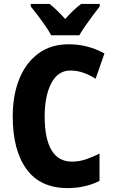

<svg xmlns="http://www.w3.org/2000/svg" viewBox="-20 -950 580 980"><path d="M339 -590Q276 -590 242 -525.5Q208 -461 208 -355Q208 -242 243 -183.5Q278 -125 347 -125Q384 -125 419 -137Q454 -149 488 -166V-27Q417 10 324 10Q186 10 115.5 -86.5Q45 -183 45 -356Q45 -464 78.5 -547Q112 -630 176 -677Q240 -724 331 -724Q378 -724 424 -712.5Q470 -701 513 -677L468 -548Q438 -567 406 -578.5Q374 -590 339 -590ZM241 -770Q231 -790 212 -817.5Q193 -845 172.5 -872Q152 -899 137 -917V-930H233Q252 -915 271.5 -896Q291 -877 313 -853Q335 -878 354.5 -896.5Q374 -915 394 -930H489V-917Q474 -898 454 -871.5Q434 -845 415.5 -818Q397 -791 385 -770Z"/></svg>

Font: Noto Sans Lao UI Cond ExtBd
Style: Regular
Weight: 800
Width: 3
Designer: Monotype Design Team
Foundry: Monotype Imaging Inc.
Version: Version 2.000; ttfautohint (v1.8.4.7-5d5b)